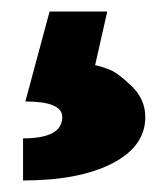

<svg xmlns="http://www.w3.org/2000/svg" viewBox="-20 -63 292 333"><path d="M66 -43H166L145 50Q155 52 169.5 57.5Q184 63 208 86Q232 109 232 140Q232 191 174.5 220.5Q117 250 20 250V177Q88 177 88 140Q88 113 24 113Z"/></svg>

Font: Fivo Sans Black
Style: Regular
Weight: 900
Designer: Alexander Slobzheninov
Foundry: Alexander Slobzheninov
Version: 1.0